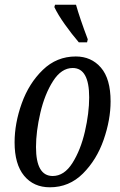

<svg xmlns="http://www.w3.org/2000/svg" viewBox="-20 -786 509 816"><path d="M42 -181Q42 -262 72.5 -347Q103 -432 162 -489Q221 -546 302 -546Q368 -546 409 -498.5Q450 -451 450 -355Q450 -277 420.5 -192Q391 -107 332.5 -48.5Q274 10 192 10Q123 10 82.5 -39Q42 -88 42 -181ZM359 -372Q359 -497 289 -497Q241 -497 205.5 -441.5Q170 -386 151.5 -306.5Q133 -227 133 -161Q133 -38 204 -38Q253 -38 288 -93.5Q323 -149 341 -227.5Q359 -306 359 -372ZM211 -756 214 -766H303Q319 -709 353 -619L350 -606H315Q285 -641 255.5 -682.5Q226 -724 211 -756Z"/></svg>

Font: Noto Serif Cond
Style: Italic
Weight: 400
Width: 3
Italic angle: -12°
Designer: Monotype Design Team
Foundry: Monotype Imaging Inc.
Version: Version 1.001